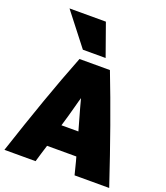

<svg xmlns="http://www.w3.org/2000/svg" viewBox="-176 -1110 1078 1245"><g transform="rotate(20 363.0 -488.0)"><path d="M218 15C228 -23 243 -66 254 -104H456C461 -87 464 -77 487 15H726C633 -264 553 -488 469 -705H259C174 -489 95 -263 3 15ZM86 -991 259 -769H416L337 -991ZM296 -261C311 -312 326 -361 338 -409C345 -437 353 -464 355 -470C357 -464 364 -438 371 -410C385 -362 398 -312 413 -261Z"/></g></svg>

Font: Repo ExtraBlack
Style: Regular
Weight: 400
Designer: Stefan Peev
Foundry: Context Ltd
Version: Version 001.502